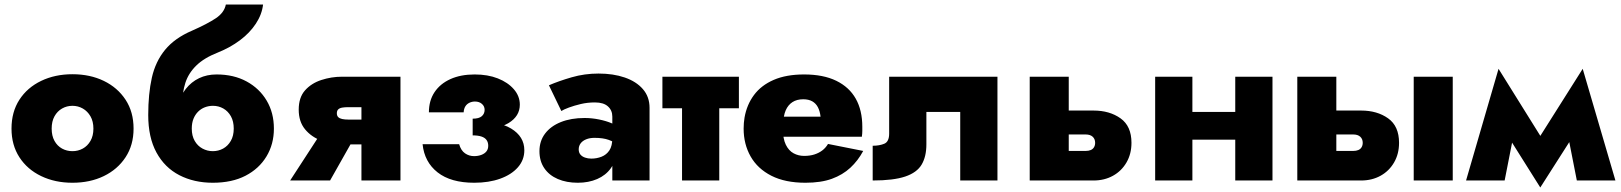

<svg xmlns="http://www.w3.org/2000/svg" viewBox="-20 -800 7185 851"><path d="M31 -230Q31 -157 66 -103Q101 -49 162.5 -19.5Q224 10 301 10Q379 10 440 -19.5Q501 -49 536.5 -103Q572 -157 572 -230Q572 -304 536.5 -358Q501 -412 440 -441.5Q379 -471 301 -471Q224 -471 162.5 -441.5Q101 -412 66 -358Q31 -304 31 -230ZM209 -230Q209 -262 221.5 -284.5Q234 -307 255 -319Q276 -331 301 -331Q326 -331 347 -319Q368 -307 381 -284.5Q394 -262 394 -230Q394 -198 381 -175.5Q368 -153 347 -141.5Q326 -130 301 -130Q276 -130 255 -141.5Q234 -153 221.5 -175.5Q209 -198 209 -230Z M924 -331Q949 -331 970 -319Q991 -307 1003.5 -284.5Q1016 -262 1016 -230Q1016 -198 1003 -175.5Q990 -153 969 -141.5Q948 -130 923 -130Q899 -130 877.5 -141.5Q856 -153 843 -175.5Q830 -198 830 -230L637 -290Q637 -191 673.5 -124Q710 -57 775 -23.5Q840 10 923 10Q1008 10 1068 -21Q1128 -52 1161 -106.5Q1194 -161 1194 -230Q1194 -300 1162 -354Q1130 -408 1073 -439Q1016 -470 940 -470ZM754 -230H830Q830 -255 837.5 -273.5Q845 -292 858 -305Q871 -318 888 -324.5Q905 -331 924 -331L940 -470Q897 -470 862.5 -453.5Q828 -437 803.5 -406Q779 -375 766.5 -330.5Q754 -286 754 -230ZM637 -290 820 -229 788 -340Q788 -390 801.5 -432.5Q815 -475 849.5 -509Q884 -543 945 -567Q1000 -589 1043.5 -621.5Q1087 -654 1114 -695Q1141 -736 1146 -780H981Q974 -744 936.5 -719Q899 -694 831 -664Q754 -631 711.5 -579Q669 -527 653 -455.5Q637 -384 637 -290Z M1443 0 1556 -200H1396L1266 0ZM1755 0V-460H1582V0ZM1639 -270H1524Q1508 -270 1496.5 -272.5Q1485 -275 1479 -281Q1473 -287 1473 -298Q1473 -309 1479 -315Q1485 -321 1496.5 -323Q1508 -325 1524 -325H1639V-460H1496Q1449 -460 1404.5 -445.5Q1360 -431 1332 -399.5Q1304 -368 1304 -314Q1304 -261 1332 -227Q1360 -193 1404.5 -176.5Q1449 -160 1496 -160H1639Z M2075 -230Q2184 -224 2234 -254.5Q2284 -285 2284 -336Q2284 -374 2257.5 -404.5Q2231 -435 2186.5 -452.5Q2142 -470 2084 -470Q2022 -470 1976.5 -449.5Q1931 -429 1906 -391.5Q1881 -354 1881 -302H2035Q2036 -318 2042.5 -328.5Q2049 -339 2060.5 -344.5Q2072 -350 2085 -350Q2104 -350 2116 -339.5Q2128 -329 2128 -313Q2128 -296 2115.5 -285Q2103 -274 2075 -274ZM2082 10Q2147 10 2197 -8Q2247 -26 2275.5 -58.5Q2304 -91 2304 -134Q2304 -195 2245 -230.5Q2186 -266 2075 -260V-200Q2098 -200 2113.5 -195Q2129 -190 2136.5 -179.5Q2144 -169 2144 -154Q2144 -139 2136 -129Q2128 -119 2113.5 -113.5Q2099 -108 2081 -108Q2059 -108 2041 -120.5Q2023 -133 2015 -161H1853Q1861 -82 1919.5 -36Q1978 10 2082 10Z M2545 -138Q2545 -153 2553.5 -164.5Q2562 -176 2578 -182.5Q2594 -189 2615 -189Q2653 -189 2678 -180Q2703 -171 2727 -153V-231Q2716 -243 2691.5 -253.5Q2667 -264 2635 -270.5Q2603 -277 2571 -277Q2511 -277 2466 -259Q2421 -241 2396 -208Q2371 -175 2371 -130Q2371 -86 2392.5 -54.5Q2414 -23 2452.5 -6.5Q2491 10 2541 10Q2589 10 2627 -6.5Q2665 -23 2687.5 -54.5Q2710 -86 2710 -130L2694 -188Q2694 -153 2681 -133.5Q2668 -114 2646.5 -105.5Q2625 -97 2601 -97Q2586 -97 2573 -101.5Q2560 -106 2552.5 -115Q2545 -124 2545 -138ZM2468 -308Q2479 -315 2502 -323.5Q2525 -332 2554.5 -339Q2584 -346 2617 -346Q2655 -346 2674.5 -328.5Q2694 -311 2694 -283V0H2859V-322Q2859 -371 2829.5 -405Q2800 -439 2749 -456.5Q2698 -474 2633 -474Q2571 -474 2514 -457.5Q2457 -441 2413 -422Z M2916 -460V-320H3255V-460ZM3003 -440V0H3168V-440Z M3371 -194H3800Q3802 -208 3802 -220Q3802 -232 3802 -238Q3802 -311 3773 -362.5Q3744 -414 3686.5 -442Q3629 -470 3544 -470Q3465 -470 3409.5 -446Q3354 -422 3322 -379Q3290 -336 3280 -279Q3278 -267 3277 -255Q3276 -243 3276 -230Q3276 -161 3307 -106.5Q3338 -52 3399 -21Q3460 10 3550 10Q3619 10 3667 -7.5Q3715 -25 3749 -56.5Q3783 -88 3806 -131L3650 -162Q3640 -145 3625 -133.5Q3610 -122 3590 -115.5Q3570 -109 3544 -109Q3519 -109 3497.5 -120.5Q3476 -132 3463 -158.5Q3450 -185 3450 -230L3452 -252Q3452 -287 3462.5 -311Q3473 -335 3492.5 -347.5Q3512 -360 3540 -360Q3564 -360 3580 -351Q3596 -342 3605 -325Q3614 -308 3617 -283H3371Z M4401 -460H3921V-208Q3921 -172 3899.5 -163Q3878 -154 3848 -154V0Q3940 0 3992 -17.5Q4044 -35 4065 -70.5Q4086 -106 4086 -160V-304H4236V0H4401Z M4544 -460V0H4717V-460ZM4684 -204H4792Q4812 -204 4823 -194Q4834 -184 4834 -167Q4834 -156 4829 -147.5Q4824 -139 4814.5 -135Q4805 -131 4792 -131H4684V0H4827Q4875 0 4913 -21Q4951 -42 4973 -80Q4995 -118 4995 -167Q4995 -241 4946.5 -275.5Q4898 -310 4827 -310H4684Z M5147 -181H5527V-304H5147ZM5455 -460V0H5620V-460ZM5100 -460V0H5265V-460Z M6246 -460V0H6419V-460ZM5730 -460V0H5903V-460ZM5870 -204H5978Q5998 -204 6009 -194Q6020 -184 6020 -167Q6020 -156 6015 -147.5Q6010 -139 6000.5 -135Q5991 -131 5978 -131H5870V0H6013Q6061 0 6099 -21Q6137 -42 6159 -80Q6181 -118 6181 -167Q6181 -241 6132.5 -275.5Q6084 -310 6013 -310H5870Z M6969 0H7140L6995 -495L6910 -300ZM6777 -150 6807 31 7005 -279 6995 -495ZM6807 31 6837 -150 6622 -495 6612 -279ZM6478 0H6649L6708 -300L6622 -495Z"/></svg>

Font: Jost ExtraBold
Style: Regular
Weight: 800
Version: Version 3.710